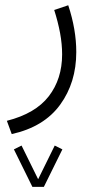

<svg xmlns="http://www.w3.org/2000/svg" viewBox="-20 -253 368 735"><path d="M104 462.4 33.2 318.8 62.5 304.2 126 433.1 189.5 304.2 218.8 318.8 147.9 462.4ZM24.9 260.3 6.3 209.5Q115.7 181.6 166.7 115.5Q217.8 49.3 217.8 -44.9Q217.8 -84 210 -126.5Q202.1 -168.9 187.5 -214.8L241.2 -232.9Q272 -140.1 272 -53.7Q272 63 210.2 147.9Q148.4 232.9 24.9 260.3Z"/></svg>

Font: Vazirmatn UI FD ExtraLight
Style: Regular
Weight: 200
Designer: Saber Rastikerdar
Foundry: Saber Rastikerdar
Version: Version 33.003